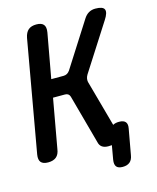

<svg xmlns="http://www.w3.org/2000/svg" viewBox="-133 -828 861 1056"><g transform="rotate(-15 297.5 -300.0)"><path d="M44 10Q15 10 3 -4Q-9 -18 -4 -48L108 -682Q114 -712 130.5 -726Q147 -740 176 -740Q205 -740 217 -726Q229 -712 224 -682L178 -428H248Q259 -428 268 -433Q277 -438 284 -448L446 -702Q458 -721 474.5 -730.5Q491 -740 512 -740Q555 -740 563 -721.5Q571 -703 546 -665L377 -401Q371 -391 369 -381Q367 -371 369 -361L442 -97Q456 -105 477 -105Q503 -105 513.5 -92.5Q524 -80 519 -55L493 89Q489 115 474 127.5Q459 140 433.5 140Q408 140 398 127.5Q388 115 392 89L406 9Q397 10 386 10Q364 10 350.5 0.5Q337 -9 333 -29L257 -307Q254 -317 247 -322Q240 -327 229 -327H161L111 -48Q107 -18 90 -4Q73 10 44 10Z"/></g></svg>

Font: Maple Mono NL SemiBold
Style: Italic
Weight: 600
Italic angle: -10°
Monospace: yes
Designer: subframe7536
Version: Version 7.000